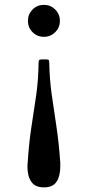

<svg xmlns="http://www.w3.org/2000/svg" viewBox="-20 -552 370 811"><path d="M233 -464Q233 -435.5 213.2 -416Q193.5 -396.5 165.5 -396.5Q137 -396.5 117.5 -416Q98 -435.5 98 -464Q98 -492 117.5 -511.8Q137 -531.5 165.5 -531.5Q193.5 -531.5 213.2 -511.8Q233 -492 233 -464ZM97 134Q102.5 49 113.2 -19.2Q124 -87.5 133 -151Q142 -214.5 143 -285.5Q143 -294 144.8 -297.5Q146.5 -301 155.5 -301H176Q184.5 -301 186.2 -298Q188 -295 188 -287Q189.5 -216 198.5 -152.2Q207.5 -88.5 218 -20Q228.5 48.5 234.5 134Q234.5 139.5 234.5 144Q234.5 148.5 234.5 153Q234.5 192 218.8 215.8Q203 239.5 165.5 239.5Q128.5 239.5 112.2 215.8Q96 192 96 153Q96 148.5 96.2 144Q96.5 139.5 97 134Z"/></svg>

Font: Besley* Medium
Style: Regular
Weight: 500
Designer: Owen Earl
Foundry: indestructible type*
Version: Version 3.000; ttfautohint (v1.8.3)